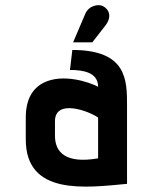

<svg xmlns="http://www.w3.org/2000/svg" viewBox="-20 -699 542 730"><path d="M463 -298C463 -394 463 -509 255 -509L246 -433C296 -433 353 -424 353 -369C318 -388 218 -420 147 -385C106 -365 78 -324 78 -252V-169C78 45 304 15 463 0ZM353 -97C232 -76 189 -118 189 -183V-238C189 -324 316 -278 353 -252ZM331 -538 380 -601C407 -635 395 -664 371 -676C355 -684 318 -679 304 -646L258 -538Z"/></svg>

Font: Advent Pro
Style: Bold
Weight: 700
Designer: Andreas Kalpakidis
Foundry: Andreas Kalpakidis
Version: Version 2.002 2008